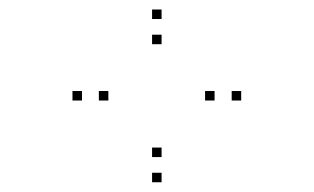

<svg xmlns="http://www.w3.org/2000/svg" viewBox="-20 -807 660 404"><path d="M487.5 -595.5V-615.5H467.5V-595.5ZM320 -767V-787H300V-767ZM152.5 -595.5V-615.5H132.5V-595.5ZM320 -423.5V-443.5H300V-423.5ZM208 -595.5V-615.5H188V-595.5ZM320 -714V-734H300V-714ZM431.5 -595.5V-615.5H411.5V-595.5ZM320 -476.5V-496.5H300V-476.5Z"/></svg>

Font: Monaspace Argon Dots Var
Style: Regular
Weight: 400
Designer: Riley Cran and the Lettermatic Team
Version: Version 1.100 (Monaspace Argon Dots)